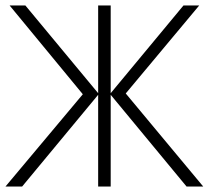

<svg xmlns="http://www.w3.org/2000/svg" viewBox="-20 -683 764 703"><path d="M283.2 -337.9 15.1 -663.1H72.8L339.4 -341.8V-663.1H385.3V-341.8L651.9 -663.1H709.5L440.4 -340.8L724.1 0H663.1L385.3 -335.9V0H339.4V-335.9L61 0H0Z"/></svg>

Font: Bpm'online Open Sans Light
Style: Regular
Weight: 300
Foundry: Ascender Corporation
Version: Version 1.10